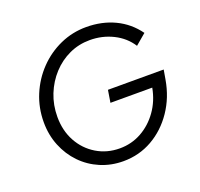

<svg xmlns="http://www.w3.org/2000/svg" viewBox="-125 -849 1036 997"><g transform="rotate(-20 392.5 -350.5)"><path d="M394 10Q326 10 267.5 -15Q209 -40 165.5 -85Q122 -130 97.5 -190.5Q73 -251 73 -321Q73 -401 102.5 -471.5Q132 -542 184 -596Q236 -650 304 -680.5Q372 -711 448 -711Q535 -711 605.5 -677.5Q676 -644 723 -579L664 -529Q630 -582 571 -611.5Q512 -641 443 -641Q382 -641 329 -616.5Q276 -592 235.5 -548Q195 -504 172 -446.5Q149 -389 149 -323Q149 -247 181.5 -187.5Q214 -128 271 -93.5Q328 -59 399 -59Q464 -59 519 -89.5Q574 -120 612.5 -174Q651 -228 664 -298H433L444 -366H752L743 -314Q727 -220 677 -146.5Q627 -73 554 -31.5Q481 10 394 10Z"/></g></svg>

Font: Red Hat Text VF
Style: Italic
Weight: 300
Italic angle: -12°
Designer: Pentagram, MCKL
Foundry: Pentagram, MCKL
Version: Version 1.023